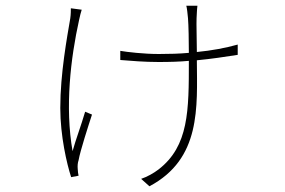

<svg xmlns="http://www.w3.org/2000/svg" viewBox="-20 -580 996 672"><path d="M228 -551C228 -544 228 -530 226 -516C215 -451 191 -323 191 -202C191 -104 214 -6 229 40L255 35C254 31 252 18 252 11C251 1 252 -11 255 -19C261 -53 289 -139 302 -179L278 -189C264 -141 245 -91 234 -51C207 -205 227 -376 257 -511C260 -525 263 -537 266 -546ZM812 -424C769 -412 721 -403 669 -398C669 -433 667 -500 668 -516C669 -531 669 -545 671 -560H632C634 -555 637 -529 638 -516C640 -492 641 -436 641 -395C608 -392 574 -391 536 -391C483 -391 424 -398 401 -402V-370C438 -367 485 -363 535 -363C575 -363 609 -364 641 -367C641 -193 641 -69 535 13C518 26 495 39 474 46L503 72C684 -24 670 -204 669 -369C722 -374 766 -381 812 -388Z"/></svg>

Font: Kinto Sans Thin
Style: Regular
Weight: 100
Designer: Authors: Ryoko NISHIZUKA  (kana & ideographs); Paul D. Hunt (Latin, Greek & Cyrillic); Wenlong ZHANG  (bopomofo); Sandol
Foundry: Adobe Systems Incorporated, ookami Inc.
Version: Version 0.001